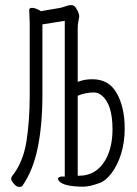

<svg xmlns="http://www.w3.org/2000/svg" viewBox="-20 -728 540 756"><path d="M211 -17Q209 -21 208 -23Q208 -31 222 -33H235V-646L147 -632V-355Q147 -236 128.5 -146Q110 -56 68 4Q65 8 55 8Q45 8 34.5 -4.5Q24 -17 24 -23.5Q24 -30 28 -35Q71 -89 84 -170.5Q97 -252 97 -353V-638L95 -688Q95 -697 106 -697Q121 -697 141 -684L217 -697Q227 -699 238.5 -703.5Q250 -708 260.5 -708Q271 -708 277.5 -699Q284 -690 288 -680Q292 -670 292 -665Q292 -660 289 -646Q286 -632 286 -619V-406L293 -408Q315 -416 344 -416Q409 -416 440 -360.5Q471 -305 471 -222Q471 -169 457.5 -124.5Q444 -80 420.5 -48Q397 -16 371 -7Q332 7 309 7Q228 7 211 -17ZM291 -36Q359 -36 395 -98Q423 -147 423 -219Q423 -317 381 -352Q366 -364 350 -364Q317 -364 286 -351V-36Z"/></svg>

Font: Moon Stars Kai T HW Light
Style: Regular
Weight: 300
Designer: GuiWonder
Version: Version 1.101